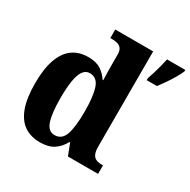

<svg xmlns="http://www.w3.org/2000/svg" viewBox="-170 -921 1081 1092"><g transform="rotate(30 370.5 -375.0)"><path d="M230 10Q169 10 126.5 -19Q84 -48 61.5 -109.5Q39 -171 39 -267Q39 -364 61.5 -426Q84 -488 126 -518Q168 -548 228 -548Q280 -548 311 -527.5Q342 -507 362 -476H366Q365 -499 364.5 -529.5Q364 -560 364 -588V-643Q364 -670 353.5 -683Q343 -696 326.5 -700Q310 -704 289 -704H281V-760H530V-134Q530 -104 538 -86.5Q546 -69 561.5 -62.5Q577 -56 599 -56H607V0H409L380 -75H375Q354 -35 319.5 -12.5Q285 10 230 10ZM281 -67Q329 -67 346.5 -117.5Q364 -168 364 -269Q364 -367 346.5 -420Q329 -473 281 -473Q254 -473 237.5 -449.5Q221 -426 213.5 -380Q206 -334 206 -268Q206 -167 223 -117Q240 -67 281 -67ZM580 -613Q587 -633 595 -659Q603 -685 610 -712Q617 -739 621 -760H741V-750Q732 -729 716.5 -702.5Q701 -676 682.5 -649Q664 -622 647 -600H580Z"/></g></svg>

Font: Noto Serif Khmer SemiCondensed ExtraBold
Style: Regular
Weight: 800
Width: 4
Designer: Danh Hong and the Monotype Design Team
Foundry: Monotype Imaging Inc.
Version: Version 2.004